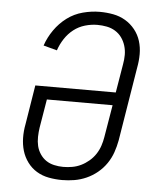

<svg xmlns="http://www.w3.org/2000/svg" viewBox="-53 -789 707 844"><g transform="rotate(5 300.0 -367.5)"><path d="M252 8Q222 8 193 2.5Q164 -3 140 -17.5Q116 -32 99 -55Q82 -78 74 -105Q66 -132 65.5 -162Q65 -192 71 -223L99 -396H454L475 -522Q479 -543 479 -564Q479 -585 473 -604.5Q467 -624 455.5 -640Q444 -656 427 -666.5Q410 -677 389.5 -681Q369 -685 348 -685Q321 -685 293.5 -677Q266 -669 243.5 -651.5Q221 -634 205 -609.5Q189 -585 180 -558L120 -574Q132 -610 155 -643Q178 -676 209.5 -699.5Q241 -723 279 -733Q317 -743 353 -743Q384 -743 413 -737.5Q442 -732 466.5 -717.5Q491 -703 509 -680.5Q527 -658 535.5 -630.5Q544 -603 544 -573Q544 -543 538 -512L485 -187Q480 -160 471 -134Q462 -108 446 -84.5Q430 -61 407.5 -42.5Q385 -24 359 -12.5Q333 -1 306 3.5Q279 8 252 8ZM252 -50Q272 -50 292 -53.5Q312 -57 330.5 -66Q349 -75 365.5 -89Q382 -103 393.5 -120.5Q405 -138 411.5 -157.5Q418 -177 421 -196L445 -339H155L134 -213Q131 -193 130.5 -172Q130 -151 134.5 -132Q139 -113 150 -96.5Q161 -80 176.5 -69.5Q192 -59 212 -54.5Q232 -50 252 -50Z"/></g></svg>

Font: Iosevka HT Light Extended
Style: Italic
Weight: 300
Width: 7
Italic angle: -9°
Monospace: yes
Designer: Belleve Invis
Foundry: Belleve Invis
Version: Version 32.3.0; ttfautohint (v1.8.4)